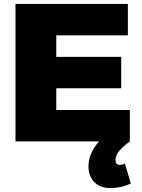

<svg xmlns="http://www.w3.org/2000/svg" viewBox="-20 -721 723 979"><path d="M647 215Q596 238 545 238Q490 238 460.5 207Q431 176 431 127Q431 62 485 0H59V-701H632V-541H267V-431H598V-271H267V-160H642V0Q607 26 588 48.5Q569 71 569 94Q569 120 591 120Q603 120 617 112Z"/></svg>

Font: Gontserrat ExtraBold
Style: Regular
Weight: 800
Designer: Julieta Ulanovsky
Foundry: Julieta Ulanovsky
Version: Version 6.001